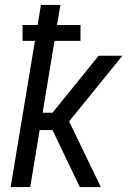

<svg xmlns="http://www.w3.org/2000/svg" viewBox="-20 -755 540 775"><path d="M23 0 121 -590H71V-654H132L145 -735H224L210 -654H305V-590H200L152 -300H192L378 -530H474L259 -265L387 0H302L192 -230H140L102 0Z"/></svg>

Font: Iosevka Curly Oblique
Style: Regular
Weight: 400
Italic angle: -9°
Monospace: yes
Designer: Belleve Invis
Foundry: Belleve Invis
Version: Version 11.1.0; ttfautohint (v1.8.3)